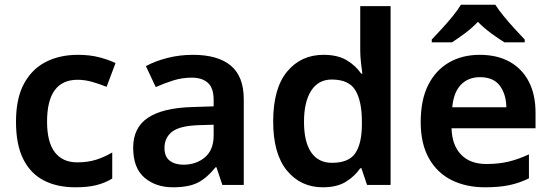

<svg xmlns="http://www.w3.org/2000/svg" viewBox="-20 -786 2342 816"><path d="M300 10Q222 10 165.5 -19.5Q109 -49 78.5 -110.5Q48 -172 48 -268Q48 -368 82 -430.5Q116 -493 175 -523Q234 -553 311 -553Q362 -553 402 -542.5Q442 -532 471 -518L433 -417Q401 -430 370 -438.5Q339 -447 310 -447Q180 -447 180 -269Q180 -182 213 -139Q246 -96 308 -96Q354 -96 389.5 -107.5Q425 -119 457 -138V-27Q425 -8 389 1Q353 10 300 10Z M800 -553Q906 -553 961 -507Q1016 -461 1016 -364V0H925L900 -75H896Q861 -31 822 -10.5Q783 10 715 10Q642 10 594 -31Q546 -72 546 -158Q546 -243 608 -285Q670 -327 795 -331L888 -334V-361Q888 -412 863.5 -434Q839 -456 795 -456Q754 -456 716 -444Q678 -432 642 -416L600 -505Q641 -527 692.5 -540Q744 -553 800 -553ZM823 -254Q742 -251 710.5 -225.5Q679 -200 679 -157Q679 -120 701.5 -103Q724 -86 759 -86Q814 -86 851 -117.5Q888 -149 888 -210V-256Z M1352 10Q1258 10 1199.5 -61Q1141 -132 1141 -270Q1141 -410 1200 -481.5Q1259 -553 1355 -553Q1415 -553 1453.5 -530Q1492 -507 1515 -473H1520Q1518 -488 1514.5 -517Q1511 -546 1511 -572V-760H1640V0H1540L1516 -71H1511Q1488 -37 1450 -13.5Q1412 10 1352 10ZM1391 -94Q1461 -94 1489 -133.5Q1517 -173 1518 -253V-269Q1518 -356 1490.5 -402Q1463 -448 1390 -448Q1333 -448 1302.5 -400.5Q1272 -353 1272 -268Q1272 -183 1302.5 -138.5Q1333 -94 1391 -94Z M2019 -553Q2093 -553 2146 -523.5Q2199 -494 2227.5 -439Q2256 -384 2256 -307V-241H1899Q1901 -169 1939.5 -129Q1978 -89 2047 -89Q2099 -89 2141 -99Q2183 -109 2228 -130V-28Q2187 -8 2144 1Q2101 10 2041 10Q1961 10 1899.5 -20.5Q1838 -51 1803 -113Q1768 -175 1768 -267Q1768 -361 1799.5 -424Q1831 -487 1887.5 -520Q1944 -553 2019 -553ZM2020 -458Q1970 -458 1939 -426Q1908 -394 1902 -330H2132Q2131 -386 2104 -422Q2077 -458 2020 -458ZM2085 -766Q2099 -744 2121.5 -716.5Q2144 -689 2168 -663Q2192 -637 2210 -618V-606H2124Q2098 -622 2068 -644Q2038 -666 2011 -693Q1985 -666 1956 -644.5Q1927 -623 1901 -606H1815V-618Q1834 -638 1857.5 -663.5Q1881 -689 1903.5 -716.5Q1926 -744 1939 -766Z"/></svg>

Font: Noto Sans NKo Unjoined SemiBold
Style: Regular
Weight: 600
Designer: Monotype Design Team
Foundry: Monotype Imaging Inc.
Version: Version 2.004